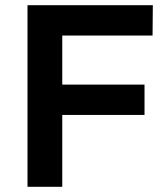

<svg xmlns="http://www.w3.org/2000/svg" viewBox="-20 -720 623 740"><path d="M86 -700V0H220V-277H537V-394H220V-583H568L569 -700Z"/></svg>

Font: Argentum Sans Medium
Style: Regular
Weight: 500
Designer: Julieta Ulanovsky
Foundry: Julieta Ulanovsky
Version: Version 5.001;January 29, 2019;FontCreator 11.5.0.2425 64-bi